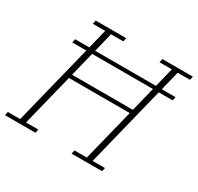

<svg xmlns="http://www.w3.org/2000/svg" viewBox="-156 -875 1085 1053"><g transform="rotate(30 386.5 -349.0)"><path d="M-2 -23H76L202 -530H113L118 -553H208L238 -675H160L165 -698H358L353 -675H275L245 -553H630L660 -675H582L587 -698H780L775 -675H697L667 -553H754L749 -530H661L535 -23H613L608 0H415L420 -23H498L580 -352H195L113 -23H191L186 0H-7ZM201 -376H586L624 -530H239Z"/></g></svg>

Font: IBM Plex Serif ExtraLight
Style: Italic
Weight: 200
Italic angle: -14°
Designer: Mike Abbink, Paul van der Laan, Pieter van Rosmalen
Foundry: Bold Monday
Version: Version 2.5